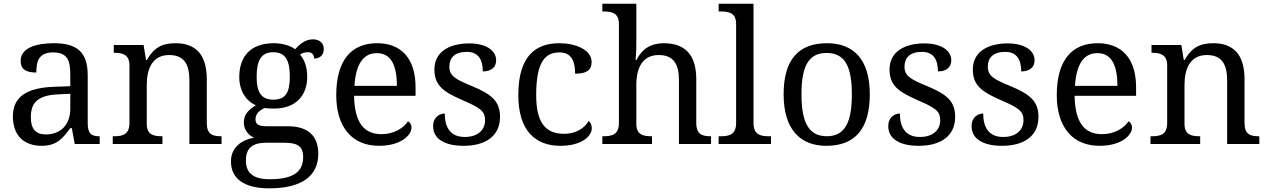

<svg xmlns="http://www.w3.org/2000/svg" viewBox="-20 -780 6869 1040"><path d="M147 -145C147 -184.1 156.2 -214.4 179.7 -234.9C203.1 -255.4 240.2 -266.6 296.9 -269L360.8 -272V-190.9C360.8 -106 309.6 -51.8 228 -51.8C172.9 -51.8 147 -82.5 147 -145ZM49.8 -149.9C49.8 -40 116.2 9.8 205.1 9.8C288.1 9.8 319.3 -30.3 360.8 -85.9H369.1L384.8 0H520V-42H517.1C473.1 -42 455.1 -57.6 455.1 -113.8V-373C455.1 -500.5 394 -545.9 272 -545.9C170.9 -545.9 91.8 -518.6 91.8 -450.2C91.8 -403.8 121.6 -387.2 176.8 -387.2C176.8 -449.2 190.4 -496.1 268.1 -496.1C349.6 -496.1 360.8 -446.3 360.8 -373V-313L277.8 -310.1C125 -305.7 49.8 -255.9 49.8 -149.9Z M859.9 -42H856.9C811.5 -42 774.9 -50.3 774.9 -108.9V-319.8C774.9 -407.7 805.7 -481.9 896 -481.9C975.6 -481.9 1005.9 -433.6 1005.9 -345.2V0H1180.2V-42H1176.8C1132.3 -42 1100.1 -51.3 1100.1 -113.8V-350.1C1100.1 -418.5 1084.5 -467.8 1055.7 -499.5C1026.4 -530.8 984.9 -545.9 932.1 -545.9C866.7 -545.9 817.4 -529.3 775.9 -455.1H771L757.8 -536.1H596.2V-494.1H599.1C643.6 -494.1 681.2 -484.4 681.2 -425.8V-113.8C681.2 -51.3 644 -42 599.1 -42H590.8V0H859.9Z M1733.9 -515.1C1733.9 -543 1714.4 -566.9 1674.8 -566.9C1630.4 -566.9 1599.1 -535.6 1578.1 -513.2C1557.6 -531.2 1510.3 -545.9 1463.9 -545.9C1338.4 -545.9 1275.9 -476.1 1275.9 -360.8C1275.9 -294.4 1309.1 -233.4 1366.2 -210C1320.8 -182.6 1300.8 -155.8 1300.8 -116.2C1300.8 -74.2 1328.6 -45.9 1356 -34.2C1289.6 -22.5 1231 17.6 1231 94.2C1231 186 1299.8 240.2 1439 240.2C1529.3 240.2 1596.2 222.2 1639.6 189.9C1683.1 157.7 1704.1 110.4 1704.1 53.2C1704.1 10.3 1692.9 -27.8 1666.5 -54.2C1640.1 -80.6 1599.1 -96.2 1539.1 -96.2H1425.8C1390.1 -96.2 1363.8 -101.1 1363.8 -133.8C1363.8 -164.6 1386.2 -182.1 1412.1 -194.8C1427.7 -192.9 1443.4 -191.9 1463.9 -191.9C1585 -191.9 1644 -265.1 1644 -363.8C1644 -420.9 1627.9 -457 1605 -484.9C1618.2 -493.2 1630.9 -497.1 1647.9 -497.1C1674.8 -497.1 1681.2 -478 1681.2 -462.9C1716.8 -462.9 1733.9 -485.4 1733.9 -515.1ZM1312 87.9C1312 8.8 1365.7 -6.8 1421.9 -6.8H1520C1587.4 -6.8 1622.1 9.3 1622.1 69.8C1622.1 140.6 1583 190.9 1440.9 190.9C1390.1 190.9 1357.9 179.7 1338.4 161.6C1318.8 143.6 1312 117.2 1312 87.9ZM1370.1 -363.8C1370.1 -453.6 1395.5 -497.1 1460 -497.1C1524.9 -497.1 1549.8 -455.1 1549.8 -365.2C1549.8 -278.8 1526.9 -240.2 1460.9 -240.2C1396.5 -240.2 1370.1 -278.3 1370.1 -363.8Z M2021 -492.2C2061.5 -492.2 2088.4 -474.6 2105.5 -443.4C2122.6 -412.1 2129.9 -367.7 2129.9 -314.9H1899.9C1907.2 -430.7 1946.8 -492.2 2021 -492.2ZM1801.3 -264.2C1801.3 -177.7 1823.2 -108.9 1862.8 -62C1902.3 -15.1 1960.9 9.8 2033.2 9.8C2152.8 9.8 2209 -48.8 2209 -88.9C2209 -106 2199.2 -119.1 2189.9 -123C2166.5 -86.4 2113.8 -53.2 2046.9 -53.2C1952.1 -53.2 1900.4 -114.7 1897.9 -261.2H2231V-307.1C2231 -464.8 2151.9 -545.9 2022.9 -545.9C1880.9 -545.9 1801.3 -451.2 1801.3 -264.2Z M2491.2 9.8C2609.4 9.8 2688.5 -42.5 2688.5 -147C2688.5 -188.5 2677.2 -219.7 2652.8 -245.1C2628.4 -270.5 2590.8 -291 2538.1 -313C2448.7 -349.6 2414.1 -367.7 2414.1 -418.9C2414.1 -466.8 2442.4 -499 2509.3 -499C2568.4 -499 2595.2 -460 2595.2 -393.1C2641.6 -393.1 2667.5 -416.5 2667.5 -453.1C2667.5 -478 2655.3 -501.5 2630.4 -518.1C2605.5 -534.7 2568.8 -544.9 2521.5 -544.9C2464.8 -544.9 2418 -532.2 2384.8 -508.8C2351.6 -484.9 2333 -449.2 2333 -403.8C2333 -315.4 2383.8 -282.2 2484.4 -237.8C2580.6 -196.3 2607.4 -178.7 2607.4 -128.9C2607.4 -75.2 2567.9 -38.1 2497.1 -38.1C2416 -38.1 2389.2 -94.7 2389.2 -165C2363.3 -165 2326.2 -147.9 2326.2 -96.2C2326.2 -61 2342.3 -34.7 2371.1 -17.1C2399.9 1 2440.9 9.8 2491.2 9.8Z M3015.6 9.8C3127.9 9.8 3185.5 -40 3185.5 -85.9C3185.5 -104 3178.2 -117.2 3168.5 -125C3145.5 -84 3097.7 -55.2 3035.6 -55.2C2928.2 -55.2 2884.3 -124 2884.3 -266.1C2884.3 -355.5 2896.5 -413.1 2918.5 -448.2C2940.4 -483.4 2971.7 -496.1 3010.3 -496.1C3077.1 -496.1 3095.2 -446.3 3095.2 -380.9C3154.3 -380.9 3184.6 -397.5 3184.6 -443.8C3184.6 -513.2 3092.8 -545.9 3010.3 -545.9C2884.3 -545.9 2787.6 -480.5 2787.6 -265.1C2787.6 -167 2811 -98.6 2851.6 -54.2C2892.1 -9.8 2949.2 9.8 3015.6 9.8Z M3511.7 -42H3508.8C3463.4 -42 3426.8 -50.3 3426.8 -108.9V-319.8C3426.8 -418.9 3464.8 -481.9 3547.9 -481.9C3627.4 -481.9 3657.7 -433.6 3657.7 -345.2V0H3831.5V-42H3828.6C3784.2 -42 3751.5 -51.8 3751.5 -113.8V-350.1C3751.5 -486.3 3688.5 -545.9 3574.7 -545.9C3506.8 -545.9 3457.5 -515.6 3427.7 -455.1H3422.9C3423.3 -464.4 3424.3 -474.1 3424.8 -483.9C3426.3 -501 3426.8 -522 3426.8 -540V-759.8H3242.7V-717.8H3250.5C3293.9 -717.8 3332.5 -710 3332.5 -649.9V-113.8C3332.5 -51.3 3295.4 -42 3250.5 -42H3242.7V0H3511.7Z M3885.3 -42H3872.6V0H4156.2V-42H4143.6C4097.2 -42 4061.5 -51.8 4061.5 -113.8V-759.8H3872.6V-717.8H3885.3C3928.7 -717.8 3967.3 -710 3967.3 -649.9V-113.8C3967.3 -51.3 3930.2 -42 3885.3 -42Z M4691.4 -269C4691.4 -362.8 4669.9 -432.1 4629.9 -478C4589.8 -523.9 4531.7 -545.9 4459.5 -545.9C4304.7 -545.9 4224.6 -456.1 4224.6 -269C4224.6 -175.3 4246.6 -105.5 4286.6 -59.1C4326.7 -12.7 4384.3 9.8 4456.5 9.8C4610.4 9.8 4691.4 -81.1 4691.4 -269ZM4321.3 -269C4321.3 -417 4356.9 -493.2 4457.5 -493.2C4507.8 -493.2 4542 -474.1 4563.5 -437C4585 -399.4 4594.2 -343.3 4594.2 -269C4594.2 -194.8 4585.4 -138.2 4564 -100.1C4542.5 -62 4508.8 -42 4458.5 -42C4357.9 -42 4321.3 -121.6 4321.3 -269Z M4956.5 9.8C5074.7 9.8 5153.8 -42.5 5153.8 -147C5153.8 -188.5 5142.6 -219.7 5118.2 -245.1C5093.8 -270.5 5056.2 -291 5003.4 -313C4914.1 -349.6 4879.4 -367.7 4879.4 -418.9C4879.4 -466.8 4907.7 -499 4974.6 -499C5033.7 -499 5060.5 -460 5060.5 -393.1C5106.9 -393.1 5132.8 -416.5 5132.8 -453.1C5132.8 -478 5120.6 -501.5 5095.7 -518.1C5070.8 -534.7 5034.2 -544.9 4986.8 -544.9C4930.2 -544.9 4883.3 -532.2 4850.1 -508.8C4816.9 -484.9 4798.3 -449.2 4798.3 -403.8C4798.3 -315.4 4849.1 -282.2 4949.7 -237.8C5045.9 -196.3 5072.8 -178.7 5072.8 -128.9C5072.8 -75.2 5033.2 -38.1 4962.4 -38.1C4881.3 -38.1 4854.5 -94.7 4854.5 -165C4828.6 -165 4791.5 -147.9 4791.5 -96.2C4791.5 -61 4807.6 -34.7 4836.4 -17.1C4865.2 1 4906.2 9.8 4956.5 9.8Z M5407.7 9.8C5525.9 9.8 5605 -42.5 5605 -147C5605 -188.5 5593.8 -219.7 5569.3 -245.1C5544.9 -270.5 5507.3 -291 5454.6 -313C5365.2 -349.6 5330.6 -367.7 5330.6 -418.9C5330.6 -466.8 5358.9 -499 5425.8 -499C5484.9 -499 5511.7 -460 5511.7 -393.1C5558.1 -393.1 5584 -416.5 5584 -453.1C5584 -478 5571.8 -501.5 5546.9 -518.1C5522 -534.7 5485.4 -544.9 5438 -544.9C5381.3 -544.9 5334.5 -532.2 5301.3 -508.8C5268.1 -484.9 5249.5 -449.2 5249.5 -403.8C5249.5 -315.4 5300.3 -282.2 5400.9 -237.8C5497.1 -196.3 5523.9 -178.7 5523.9 -128.9C5523.9 -75.2 5484.4 -38.1 5413.6 -38.1C5332.5 -38.1 5305.7 -94.7 5305.7 -165C5279.8 -165 5242.7 -147.9 5242.7 -96.2C5242.7 -61 5258.8 -34.7 5287.6 -17.1C5316.4 1 5357.4 9.8 5407.7 9.8Z M5923.8 -492.2C5964.4 -492.2 5991.2 -474.6 6008.3 -443.4C6025.4 -412.1 6032.7 -367.7 6032.7 -314.9H5802.7C5810.1 -430.7 5849.6 -492.2 5923.8 -492.2ZM5704.1 -264.2C5704.1 -177.7 5726.1 -108.9 5765.6 -62C5805.2 -15.1 5863.8 9.8 5936 9.8C6055.7 9.8 6111.8 -48.8 6111.8 -88.9C6111.8 -106 6102.1 -119.1 6092.8 -123C6069.3 -86.4 6016.6 -53.2 5949.7 -53.2C5855 -53.2 5803.2 -114.7 5800.8 -261.2H6133.8V-307.1C6133.8 -464.8 6054.7 -545.9 5925.8 -545.9C5783.7 -545.9 5704.1 -451.2 5704.1 -264.2Z M6481 -42H6478C6432.6 -42 6396 -50.3 6396 -108.9V-319.8C6396 -407.7 6426.8 -481.9 6517.1 -481.9C6596.7 -481.9 6627 -433.6 6627 -345.2V0H6801.3V-42H6797.9C6753.4 -42 6721.2 -51.3 6721.2 -113.8V-350.1C6721.2 -418.5 6705.6 -467.8 6676.8 -499.5C6647.5 -530.8 6606 -545.9 6553.2 -545.9C6487.8 -545.9 6438.5 -529.3 6397 -455.1H6392.1L6378.9 -536.1H6217.3V-494.1H6220.2C6264.6 -494.1 6302.2 -484.4 6302.2 -425.8V-113.8C6302.2 -51.3 6265.1 -42 6220.2 -42H6211.9V0H6481Z"/></svg>

Font: The Erased English
Style: Regular
Weight: 400
Designer: Monotype Design team + ligartures altered by 180 Amsterdam
Foundry: Monotype Imaging Inc.
Version: Version 1.030;Glyphs 3.1.2 (3151)